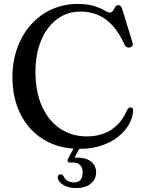

<svg xmlns="http://www.w3.org/2000/svg" viewBox="-20 -736 728 972"><path d="M654 -178Q653 -143.5 634.2 -108.8Q615.5 -74 580.5 -45.5Q545.5 -17 496 0.2Q446.5 17.5 384 17.5Q278.5 17.5 202.2 -28.8Q126 -75 84.5 -156.8Q43 -238.5 43 -345Q43 -425.5 67.5 -493.2Q92 -561 136.5 -611Q181 -661 241.5 -688.5Q302 -716 373 -716Q425 -716 457.5 -705.2Q490 -694.5 508.2 -683.5Q526.5 -672.5 535.5 -672.5Q546.5 -672.5 552 -682Q557.5 -691.5 563.2 -700.8Q569 -710 579.5 -710Q586 -710 590.5 -706Q595 -702 598 -692L651 -520Q654 -511 650 -504Q646 -497 636.5 -495.5Q628 -494 621.2 -497.8Q614.5 -501.5 610.5 -510.5Q583 -570.5 549.2 -607.2Q515.5 -644 475 -660.8Q434.5 -677.5 386 -677.5Q337 -677.5 295.8 -656Q254.5 -634.5 224 -594.5Q193.5 -554.5 176.5 -498.5Q159.5 -442.5 159.5 -373.5Q159.5 -269 193.5 -195.5Q227.5 -122 286 -83.8Q344.5 -45.5 419 -45.5Q494 -45.5 545.8 -80.8Q597.5 -116 623 -178.5Q627.5 -187 632.2 -190Q637 -193 643 -192Q648.5 -191.5 651.2 -188Q654 -184.5 654 -178ZM363.5 -5H393.5L353 70L335.5 64Q343 63 351.5 62.5Q360 62 371.5 62Q416 62 441.2 82.2Q466.5 102.5 466.5 136Q466.5 172 439.2 194Q412 216 365.5 216Q326 216 300.5 200.5Q275 185 272 162Q272 155.5 275.8 151.2Q279.5 147 285 146.5Q290.5 146 294.5 148.8Q298.5 151.5 301.5 155.5Q308 172.5 323 180Q338 187.5 355.5 187.5Q398.5 187.5 398.5 136Q398.5 114 386.5 100.5Q374.5 87 351 87H335Q325.5 87 323 81.2Q320.5 75.5 324.5 67.5Z"/></svg>

Font: Fraunces 36pt
Style: Regular
Weight: 400
Version: Version 1.000;[b76b70a41]